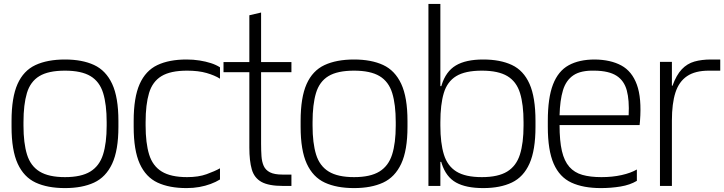

<svg xmlns="http://www.w3.org/2000/svg" viewBox="-20 -950 3700 981"><path d="M312 11Q223 11 162.5 -17Q102 -45 70.5 -113.5Q39 -182 39 -302V-332Q39 -452 69.5 -520.5Q100 -589 161 -617.5Q222 -646 312 -646Q400 -646 460.5 -618Q521 -590 553 -521.5Q585 -453 585 -332V-302Q585 -182 553 -113.5Q521 -45 460.5 -17Q400 11 312 11ZM312 -45Q395 -45 441.5 -73.5Q488 -102 506.5 -160.5Q525 -219 525 -308V-326Q525 -416 507 -474.5Q489 -533 442.5 -561Q396 -589 312 -589Q227 -589 181 -561Q135 -533 117.5 -474.5Q100 -416 100 -326V-308Q100 -219 118 -160.5Q136 -102 182.5 -73.5Q229 -45 312 -45Z M1104 -548Q1077 -565 1035.5 -577Q994 -589 936 -589Q851 -589 805 -561Q759 -533 741.5 -474.5Q724 -416 724 -326V-309Q724 -219 742 -160.5Q760 -102 806.5 -73.5Q853 -45 936 -45Q994 -45 1035.5 -60Q1077 -75 1104 -90V-33Q1083 -20 1056 -10Q1029 0 998.5 5.5Q968 11 933 11Q845 11 785 -17Q725 -45 694 -113.5Q663 -182 663 -302V-332Q663 -452 693.5 -520.5Q724 -589 784 -617.5Q844 -646 933 -646Q968 -646 999.5 -641Q1031 -636 1057.5 -627.5Q1084 -619 1104 -606Z M1426 0Q1353 0 1316 -20.5Q1279 -41 1266.5 -84.5Q1254 -128 1254 -196V-414H1314V-216Q1314 -181 1316 -152Q1318 -123 1327.5 -102Q1337 -81 1359.5 -69.5Q1382 -58 1424 -58H1469V0ZM1122 -581V-633H1469V-581ZM1254 -275V-872L1314 -886V-275Z M1789 11Q1700 11 1639.5 -17Q1579 -45 1547.5 -113.5Q1516 -182 1516 -302V-332Q1516 -452 1546.5 -520.5Q1577 -589 1638 -617.5Q1699 -646 1789 -646Q1877 -646 1937.5 -618Q1998 -590 2030 -521.5Q2062 -453 2062 -332V-302Q2062 -182 2030 -113.5Q1998 -45 1937.5 -17Q1877 11 1789 11ZM1789 -45Q1872 -45 1918.5 -73.5Q1965 -102 1983.5 -160.5Q2002 -219 2002 -308V-326Q2002 -416 1984 -474.5Q1966 -533 1919.5 -561Q1873 -589 1789 -589Q1704 -589 1658 -561Q1612 -533 1594.5 -474.5Q1577 -416 1577 -326V-308Q1577 -219 1595 -160.5Q1613 -102 1659.5 -73.5Q1706 -45 1789 -45Z M2449 11Q2361 11 2310 -17.5Q2259 -46 2237 -114Q2215 -182 2215 -300V-328Q2215 -446 2236.5 -515.5Q2258 -585 2309 -615.5Q2360 -646 2449 -646Q2536 -646 2595.5 -618Q2655 -590 2685.5 -521.5Q2716 -453 2716 -332V-302Q2716 -183 2685.5 -114.5Q2655 -46 2595.5 -17.5Q2536 11 2449 11ZM2227 -123V-144H2242V-123ZM2169 0V-930H2230V0ZM2442 -45Q2525 -45 2571.5 -73.5Q2618 -102 2636.5 -160.5Q2655 -219 2655 -308V-326Q2655 -416 2637 -474.5Q2619 -533 2572.5 -561Q2526 -589 2442 -589Q2357 -589 2311 -561Q2265 -533 2247.5 -474.5Q2230 -416 2230 -326V-308Q2230 -219 2248 -160.5Q2266 -102 2312 -73.5Q2358 -45 2442 -45ZM2227 -490V-510H2242V-490Z M3050 11Q2960 11 2899.5 -17Q2839 -45 2809 -113.5Q2779 -182 2779 -302V-332Q2779 -450 2805.5 -518.5Q2832 -587 2885.5 -616.5Q2939 -646 3019 -646Q3100 -645 3154.5 -615.5Q3209 -586 3234 -517.5Q3259 -449 3250 -332L3248 -311H2839Q2839 -230 2851 -178.5Q2863 -127 2889 -97.5Q2915 -68 2955.5 -56.5Q2996 -45 3053 -45Q3109 -45 3156 -55.5Q3203 -66 3234 -84V-26Q3199 -5 3150.5 3Q3102 11 3050 11ZM2839 -361H3192Q3196 -438 3182.5 -488Q3169 -538 3130 -563Q3091 -588 3019 -589Q2948 -591 2910 -565.5Q2872 -540 2856.5 -489Q2841 -438 2839 -361Z M3352 0V-634H3413V-512H3416Q3436 -567 3463.5 -596Q3491 -625 3528 -635.5Q3565 -646 3613 -646H3660V-589H3602Q3532 -589 3490.5 -561Q3449 -533 3431 -477Q3413 -421 3413 -334V0Z"/></svg>

Font: Matangi Light
Style: Regular
Weight: 400
Version: Version 3.002